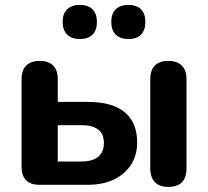

<svg xmlns="http://www.w3.org/2000/svg" viewBox="-20 -744 838 773"><path d="M138 0Q103.5 0 85.1 -18.4Q66.8 -36.8 66.8 -71.2V-425.2Q66.8 -462 85.9 -480.4Q105 -498.8 140 -498.8Q175 -498.8 193.8 -480.4Q212.5 -462 212.5 -425.2V-333.8H332.8Q431.8 -333.8 482 -292.2Q532.2 -250.8 532.2 -170Q532.2 -119.2 507.5 -80.9Q482.8 -42.5 438.4 -21.2Q394 0 332.8 0ZM212.5 -93.8H308.5Q351 -93.8 374.6 -112.2Q398.2 -130.8 398.2 -168.5Q398.2 -205.5 374.9 -222.8Q351.5 -240 308.5 -240H212.5ZM657.5 8.5Q622.5 8.5 603.8 -10.6Q585 -29.8 585 -65.8V-425.2Q585 -462 603.8 -480.4Q622.5 -498.8 657.5 -498.8Q692.5 -498.8 711.6 -480.4Q730.8 -462 730.8 -425.2V-65.8Q730.8 8.5 657.5 8.5ZM497.1 -586.8Q463.8 -586.8 445.9 -604.8Q428 -622.8 428 -655.9Q428 -689 445.9 -706.6Q463.8 -724.2 496.9 -724.2Q530 -724.2 547.6 -706.6Q565.2 -688.9 565.2 -655.7Q565.2 -622.5 547.7 -604.6Q530.1 -586.8 497.1 -586.8ZM301.4 -586.8Q268.6 -586.8 250.4 -604.8Q232.2 -622.8 232.2 -655.9Q232.2 -689 250.4 -706.6Q268.6 -724.2 301.4 -724.2Q334.8 -724.2 352.5 -706.6Q370.2 -688.9 370.2 -655.7Q370.2 -622.5 352.5 -604.6Q334.8 -586.8 301.4 -586.8Z"/></svg>

Font: Nunito ExtraLight
Style: Regular
Weight: 200
Designer: Vernon Adams
Foundry: Vernon Adams
Version: Version 3.602;April 4, 2023;FontCreator 14.0.0.2856 64-bit